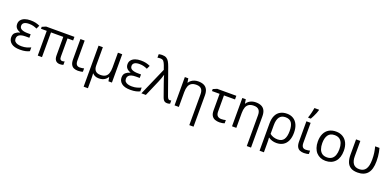

<svg xmlns="http://www.w3.org/2000/svg" viewBox="5 -1988 6940 3410"><g transform="rotate(20 3475.0 -282.5)"><path d="M350.6 -312.5V-246.1H279.3Q227.5 -246.1 193.1 -235.4Q158.7 -224.6 141.6 -203.1Q124.5 -181.6 124.5 -149.4Q124.5 -116.2 143.3 -95.7Q162.1 -75.2 194.8 -65.9Q227.5 -56.6 269 -56.6Q323.7 -56.6 366 -69.3Q408.2 -82 441.4 -97.7V-25.9Q411.1 -10.3 368.2 -0.2Q325.2 9.8 264.6 9.8Q151.9 9.8 97.7 -34.4Q43.5 -78.6 43.5 -145Q43.5 -204.6 78.4 -234.1Q113.3 -263.7 162.1 -277.3V-282.2Q116.2 -295.9 89.4 -325.9Q62.5 -356 62.5 -403.3Q62.5 -449.2 88.6 -480.7Q114.7 -512.2 160.6 -528.6Q206.5 -544.9 265.1 -544.9Q321.8 -544.9 362.8 -535.4Q403.8 -525.9 443.4 -507.8L413.1 -442.9Q380.4 -458 345.5 -467.8Q310.5 -477.5 264.6 -477.5Q202.6 -477.5 171.4 -457Q140.1 -436.5 140.1 -397.5Q140.1 -352.1 181.9 -332.3Q223.6 -312.5 294.9 -312.5Z M1039.6 -56.6Q1053.2 -56.6 1064.5 -59.8Q1075.7 -63 1083 -66.4V-2Q1075.2 2 1058.6 5.9Q1042 9.8 1019 9.8Q966.3 9.8 938.7 -21.7Q911.1 -53.2 911.1 -115.2V-467.3H678.7V0H598.6V-467.3H489.7V-503.9L563 -535.2H1097.2V-467.3H991.2V-121.6Q991.2 -85.9 1004.4 -71.3Q1017.6 -56.6 1039.6 -56.6Z M1290.5 -535.2V-156.7Q1290.5 -106.4 1309.8 -81.5Q1329.1 -56.6 1370.6 -56.6Q1391.6 -56.6 1414.6 -60.3Q1437.5 -64 1450.2 -67.9V-4.9Q1436.5 1.5 1410.6 5.6Q1384.8 9.8 1359.9 9.8Q1315.9 9.8 1282.2 -4.6Q1248.5 -19 1229.5 -54.9Q1210.4 -90.8 1210.4 -154.8V-535.2Z M2000.5 -535.2V0H1934.6L1921.9 -74.2H1917.5Q1900.9 -47.9 1877.9 -29.1Q1855 -10.3 1824.5 -0.2Q1793.9 9.8 1754.4 9.8Q1712.4 9.8 1682.9 -3.4Q1653.3 -16.6 1633.8 -39.1H1629.9Q1631.3 -27.3 1632.3 -10Q1633.3 7.3 1633.8 29.1Q1634.3 50.8 1634.3 76.7V240.2H1553.2V-535.2H1634.3V-189.5Q1634.3 -124.5 1665.5 -91.1Q1696.8 -57.6 1759.8 -57.6Q1820.3 -57.6 1855 -80.3Q1889.6 -103 1904.5 -146.7Q1919.4 -190.4 1919.4 -253.4V-535.2Z M2436.5 -312.5V-246.1H2365.2Q2313.5 -246.1 2279.1 -235.4Q2244.6 -224.6 2227.5 -203.1Q2210.4 -181.6 2210.4 -149.4Q2210.4 -116.2 2229.2 -95.7Q2248 -75.2 2280.8 -65.9Q2313.5 -56.6 2355 -56.6Q2409.7 -56.6 2451.9 -69.3Q2494.1 -82 2527.3 -97.7V-25.9Q2497.1 -10.3 2454.1 -0.2Q2411.1 9.8 2350.6 9.8Q2237.8 9.8 2183.6 -34.4Q2129.4 -78.6 2129.4 -145Q2129.4 -204.6 2164.3 -234.1Q2199.2 -263.7 2248 -277.3V-282.2Q2202.1 -295.9 2175.3 -325.9Q2148.4 -356 2148.4 -403.3Q2148.4 -449.2 2174.6 -480.7Q2200.7 -512.2 2246.6 -528.6Q2292.5 -544.9 2351.1 -544.9Q2407.7 -544.9 2448.7 -535.4Q2489.7 -525.9 2529.3 -507.8L2499 -442.9Q2466.3 -458 2431.4 -467.8Q2396.5 -477.5 2350.6 -477.5Q2288.6 -477.5 2257.3 -457Q2226.1 -436.5 2226.1 -397.5Q2226.1 -352.1 2267.8 -332.3Q2309.6 -312.5 2380.9 -312.5Z M2557.6 0 2788.6 -527.3 2760.7 -606Q2744.1 -650.4 2724.9 -674.3Q2705.6 -698.2 2663.6 -698.2Q2646 -698.2 2632.6 -696.3Q2619.1 -694.3 2608.9 -691.9V-757.8Q2617.7 -760.3 2627.9 -762Q2638.2 -763.7 2649.7 -764.9Q2661.1 -766.1 2672.9 -766.1Q2722.2 -766.1 2752.4 -749Q2782.7 -731.9 2803.5 -696.3Q2824.2 -660.6 2844.2 -605L3020.5 -110.4Q3027.3 -91.8 3034.4 -80.1Q3041.5 -68.4 3050.3 -62.7Q3059.1 -57.1 3070.3 -57.1Q3077.6 -57.1 3086.2 -58.8Q3094.7 -60.5 3099.6 -62V-1.5Q3092.8 1.5 3084.2 4.2Q3075.7 6.8 3066.2 8.3Q3056.6 9.8 3045.4 9.8Q3022 9.8 3004.9 2Q2987.8 -5.9 2975.3 -23.4Q2962.9 -41 2952.6 -69.3L2873.5 -292.5Q2867.7 -310.1 2860.6 -330.3Q2853.5 -350.6 2846.7 -371.1Q2839.8 -391.6 2834.5 -410.2Q2829.1 -428.7 2826.2 -442.4H2822.8Q2814 -409.7 2800 -372.1Q2786.1 -334.5 2770.5 -297.4L2641.6 0Z M3437.5 -544.9Q3501 -544.9 3543.9 -524.4Q3586.9 -503.9 3608.6 -460.7Q3630.4 -417.5 3630.4 -348.6V240.2H3550.3V-343.3Q3550.3 -410.2 3520 -443.4Q3489.7 -476.6 3426.3 -476.6Q3367.7 -476.6 3332.3 -454.1Q3296.9 -431.6 3281 -387.9Q3265.1 -344.2 3265.1 -280.3V0H3184.1V-535.2H3249.5L3261.7 -458H3266.1Q3283.2 -486.3 3309.6 -505.6Q3335.9 -524.9 3368.7 -534.9Q3401.4 -544.9 3437.5 -544.9Z M4157.2 -535.2V-466.3H3948.2V-163.1Q3948.2 -104 3974.6 -79.6Q4001 -55.2 4045.4 -55.2Q4067.4 -55.2 4090.6 -58.3Q4113.8 -61.5 4129.4 -65.9V-4.9Q4115.2 1 4088.9 5.9Q4062.5 10.7 4033.7 10.7Q3987.3 10.7 3949.2 -3.4Q3911.1 -17.6 3888.4 -53.5Q3865.7 -89.4 3865.7 -154.3V-466.3H3721.7V-503.9L3794.9 -535.2Z M4523.9 -544.9Q4587.4 -544.9 4630.4 -524.4Q4673.3 -503.9 4695.1 -460.7Q4716.8 -417.5 4716.8 -348.6V240.2H4636.7V-343.3Q4636.7 -410.2 4606.4 -443.4Q4576.2 -476.6 4512.7 -476.6Q4454.1 -476.6 4418.7 -454.1Q4383.3 -431.6 4367.4 -387.9Q4351.6 -344.2 4351.6 -280.3V0H4270.5V-535.2H4335.9L4348.1 -458H4352.5Q4369.6 -486.3 4396 -505.6Q4422.4 -524.9 4455.1 -534.9Q4487.8 -544.9 4523.9 -544.9Z M5344.2 -268.1Q5344.2 -177.7 5315.9 -115.7Q5287.6 -53.7 5234.9 -22Q5182.1 9.8 5108.9 9.8Q5066.4 9.8 5027.8 -2.2Q4989.3 -14.2 4960.4 -36.1H4956.1Q4958.5 -18.1 4959.5 16.4Q4960.4 50.8 4960.4 94.2V240.2H4878.4V-275.9Q4878.4 -366.2 4907 -425.8Q4935.5 -485.4 4988.5 -515.1Q5041.5 -544.9 5114.3 -544.9Q5183.1 -544.9 5234.9 -513.2Q5286.6 -481.4 5315.4 -419.7Q5344.2 -357.9 5344.2 -268.1ZM5110.8 -476.6Q5034.2 -476.6 4997.3 -425.5Q4960.4 -374.5 4960.4 -273.9V-107.9Q4989.7 -83 5028.1 -70.3Q5066.4 -57.6 5108.4 -57.6Q5188.5 -57.6 5224.9 -110.8Q5261.2 -164.1 5261.2 -268.1Q5261.2 -372.6 5225.8 -424.6Q5190.4 -476.6 5110.8 -476.6Z M5561.5 -535.2V-156.7Q5561.5 -106.4 5580.8 -81.5Q5600.1 -56.6 5641.6 -56.6Q5662.6 -56.6 5685.5 -60.3Q5708.5 -64 5721.2 -67.9V-4.9Q5707.5 1.5 5681.6 5.6Q5655.8 9.8 5630.9 9.8Q5586.9 9.8 5553.2 -4.6Q5519.5 -19 5500.5 -54.9Q5481.4 -90.8 5481.4 -154.8V-535.2ZM5488.8 -606V-619.1Q5495.6 -637.7 5502.7 -661.1Q5509.8 -684.6 5515.9 -710Q5522 -735.4 5526.9 -760Q5531.7 -784.7 5534.7 -805.2H5622.1V-794.4Q5616.7 -771.5 5603 -737.8Q5589.4 -704.1 5572.3 -668.9Q5555.2 -633.8 5538.6 -606Z M6285.6 -268.6Q6285.6 -202.6 6268.6 -150.9Q6251.5 -99.1 6219.2 -63.5Q6187 -27.8 6141.4 -9Q6095.7 9.8 6038.1 9.8Q5984.4 9.8 5939.7 -9Q5895 -27.8 5862.5 -63.5Q5830.1 -99.1 5812.3 -150.9Q5794.4 -202.6 5794.4 -268.6Q5794.4 -356.4 5824.2 -418.2Q5854 -480 5909.4 -512.5Q5964.8 -544.9 6041.5 -544.9Q6114.7 -544.9 6169.7 -512.2Q6224.6 -479.5 6255.1 -417.7Q6285.6 -356 6285.6 -268.6ZM5878.4 -268.6Q5878.4 -204.1 5895.5 -156.7Q5912.6 -109.4 5948.2 -83.5Q5983.9 -57.6 6040 -57.6Q6095.7 -57.6 6131.6 -83.5Q6167.5 -109.4 6184.6 -156.7Q6201.7 -204.1 6201.7 -268.6Q6201.7 -332.5 6184.6 -379.2Q6167.5 -425.8 6131.8 -451.2Q6096.2 -476.6 6039.6 -476.6Q5956.1 -476.6 5917.2 -421.4Q5878.4 -366.2 5878.4 -268.6Z M6645 9.8Q6558.6 9.8 6509.5 -22.9Q6460.4 -55.7 6440.2 -112.5Q6419.9 -169.4 6419.9 -241.7V-535.2H6501V-244.6Q6501 -156.2 6537.1 -106.4Q6573.2 -56.6 6651.4 -56.6Q6732.9 -56.6 6772.7 -115Q6812.5 -173.3 6812.5 -295.4Q6812.5 -364.3 6804.4 -419.9Q6796.4 -475.6 6781.2 -535.2H6862.8Q6873 -495.6 6880.1 -458.5Q6887.2 -421.4 6890.9 -381.1Q6894.5 -340.8 6894.5 -292Q6894.5 -137.7 6831.5 -64Q6768.6 9.8 6645 9.8Z"/></g></svg>

Font: Wonky
Style: Regular
Weight: 400
Designer: Monotype Design Team
Foundry: Monotype Imaging Inc.
Version: Version 3.000